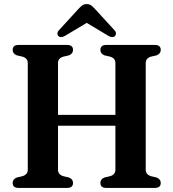

<svg xmlns="http://www.w3.org/2000/svg" viewBox="-20 -920 849 940"><path d="M264 -89Q264 -65.5 290 -57.5L317.5 -51Q337.5 -43 337.5 -24.5Q337.5 0 308.5 0H71Q42 0 42 -24.5Q42 -43 62.5 -51L90 -57.5Q116 -65.5 116 -89V-611.5Q116 -634.5 90.5 -642.5L62.5 -649Q42 -657 42 -675.5Q42 -700 71 -700H308.5Q337.5 -700 337.5 -675.5Q337.5 -657 317.5 -649L289.5 -642.5Q264 -634.5 264 -611.5V-357.5H545V-611.5Q545 -634.5 520 -642.5L491.5 -649Q471.5 -657 471.5 -675.5Q471.5 -700 500.5 -700H738Q767 -700 767 -675.5Q767 -657 746.5 -649L718.5 -642.5Q693.5 -634.5 693.5 -611.5V-89Q693.5 -65.5 719 -57.5L746.5 -51Q767 -43 767 -24.5Q767 0 738 0H500.5Q471.5 0 471.5 -24.5Q471.5 -43 491.5 -51L519.5 -57.5Q545 -65.5 545 -89V-304.5H264ZM542.5 -743Q530 -732.5 509 -745.5L404.5 -808L300 -745.5Q279 -732.5 266.5 -743Q261.5 -747 261 -755.2Q260.5 -763.5 269 -772.5L361.5 -873.5Q372.5 -885.5 381.5 -892.8Q390.5 -900 404.5 -900Q418.5 -900 427.5 -892.8Q436.5 -885.5 447.5 -873.5L540 -772.5Q548.5 -763.5 547.8 -755.2Q547 -747 542.5 -743Z"/></svg>

Font: Fraunces 72pt Soft SemiBold
Style: Regular
Weight: 600
Version: Version 1.000;[b76b70a41]